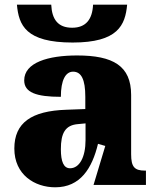

<svg xmlns="http://www.w3.org/2000/svg" viewBox="-20 -787 666 817"><path d="M289 -606C482 -606 513 -680 521 -767H376C373 -704 345 -669 287 -669C227 -669 201 -704 198 -767H52C60 -680 89 -606 289 -606ZM215 10C322 10 372 -71 397 -175L428 -166L378 0H601V-61H597C552 -61 538 -77 538 -131V-383C538 -507 461 -551 308 -551C185 -551 83 -521 83 -445C83 -394 133 -375 239 -375C239 -446 259 -482 291 -482C326 -482 343 -449 343 -375V-323L262 -320C114 -315 41 -265 41 -155C41 -43 128 10 215 10ZM278 -71C251 -71 239 -99 239 -152C239 -220 257 -255 313 -259L344 -262V-191C344 -118 318 -71 278 -71Z"/></svg>

Font: UArctic Serif Black
Style: Regular
Weight: 900
Designer: Customization by Puisto advertising & original work Monotype Design Team
Foundry: Monotype Imaging Inc.
Version: Version 2.004